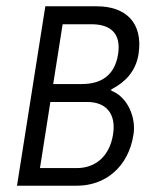

<svg xmlns="http://www.w3.org/2000/svg" viewBox="-20 -595 463 610"><path d="M34 -5H225C314 -5 388 -64 404 -167C413 -221 386 -284 338 -305L331 -309L339 -314C378 -335 411 -368 420 -422C436 -525 377 -575 288 -575H124ZM107 -61 140 -271H257C317 -271 350 -234 339 -167C328 -99 284 -61 224 -61ZM149 -328 179 -518H270C330 -518 366 -490 355 -422C344 -354 300 -328 240 -328Z"/></svg>

Font: Charger Sport
Style: LitNrwObl
Weight: 300
Designer: Jasper
Foundry: Cannot Into Space Fonts
Version: Version 1.1